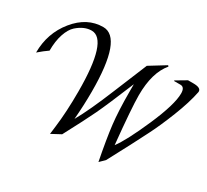

<svg xmlns="http://www.w3.org/2000/svg" viewBox="-165 -991 1331 1234"><g transform="rotate(30 500.5 -373.5)"><path d="M278 -757Q421 -757 421 -361Q421 -259 412 -153Q468 -252 543 -436Q618 -620 644 -681L761 -753L767 -746Q694 -660 694 -492Q694 -398 720 -136Q771 -204 847.5 -379.5Q924 -555 924 -637Q924 -684 892 -684H845L844 -688L920 -733H959Q1016 -733 1016 -705V-701Q999 -615 954.5 -502.5Q910 -390 872 -316Q816 -204 720 -25L684 10Q654 -144 642.5 -241Q631 -338 631 -482V-537Q551 -342 513 -262Q475 -182 393 -28L324 9L331 -48Q346 -166 346 -318Q346 -700 225 -700Q170 -700 117 -653Q89 -628 71.5 -576Q54 -524 54 -453Q23 -432 -15 -399Q-15 -543 72 -650Q159 -757 278 -757Z"/></g></svg>

Font: Felipa
Style: Regular
Weight: 400
Designer: Javier Alcaraz
Foundry: Fontstage
Version: Version 1.001